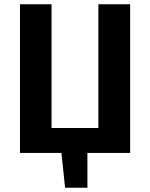

<svg xmlns="http://www.w3.org/2000/svg" viewBox="-20 -712 699 894"><path d="M586 -692V0H387V162H283L266 0H73V-692H220V-116H438V-692Z"/></svg>

Font: FiraGO SemiBold
Style: Regular
Weight: 600
Designer: bBox Type
Foundry: bBox Type GmbH
Version: Version 1.001;PS 001.001;hotconv 1.0.88;makeotf.lib2.5.64775